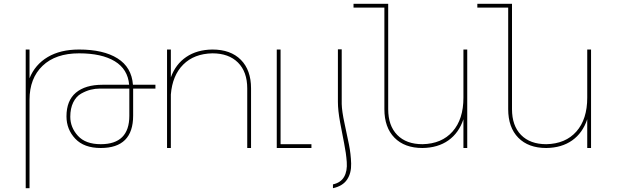

<svg xmlns="http://www.w3.org/2000/svg" viewBox="-20 -777 3238 1008"><path d="M678 -332H796V-312H679V-170Q679 0 509 0Q421 0 375 -49Q329 -98 329 -166Q329 -249 378.5 -290.5Q428 -332 518 -332H658Q651 -414 582.5 -455.5Q514 -497 395 -497Q272 -497 203.5 -431.5Q135 -366 135 -253V211H115V-517H135V-366Q164 -438 230.5 -477.5Q297 -517 395 -517Q523 -517 597 -470.5Q671 -424 678 -332ZM659 -169V-312H505Q480 -312 456 -306Q432 -300 406 -285.5Q380 -271 364.5 -239.5Q349 -208 349 -164Q349 -108 389 -64Q429 -20 509 -20Q659 -20 659 -169Z M1095 -517Q1191 -517 1244.5 -463Q1298 -409 1298 -313V0H1278V-313Q1278 -400 1229.5 -448.5Q1181 -497 1095 -497Q999 -495 942 -438Q885 -381 877 -281V0H857V-517H877V-371Q902 -440 958 -478Q1014 -516 1095 -517Z M1453 -20H1615V0H1433V-517H1453Z M1728 191V211Q1779 200 1802 166Q1825 132 1823.5 81.5Q1822 31 1812 -18.5Q1802 -68 1788.5 -130.5Q1775 -193 1774 -231V-518H1754V-242Q1754 -198 1765.5 -135Q1777 -72 1787 -23Q1797 26 1800.5 73.5Q1804 121 1786.5 151.5Q1769 182 1728 191Z M2413 -517H2433V0H2413V-151Q2389 -79 2334 -40Q2279 -1 2198 0Q2104 0 2051 -54Q1998 -108 1998 -204V-737H1836V-757H2018V-204Q2018 -117 2065.5 -68.5Q2113 -20 2198 -20Q2299 -22 2356 -86.5Q2413 -151 2413 -264Z M3063 -517H3083V0H3063V-151Q3039 -79 2984 -40Q2929 -1 2848 0Q2754 0 2701 -54Q2648 -108 2648 -204V-737H2486V-757H2668V-204Q2668 -117 2715.5 -68.5Q2763 -20 2848 -20Q2949 -22 3006 -86.5Q3063 -151 3063 -264Z"/></svg>

Font: Montserrat arm Thin
Style: Regular
Weight: 250
Designer: Julieta Ulanovsky
Foundry: Julieta Ulanovsky
Version: Version 6.000;PS 006.000;hotconv 1.0.88;makeotf.lib2.5.64775